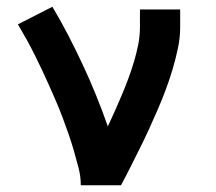

<svg xmlns="http://www.w3.org/2000/svg" viewBox="-20 -548 640 568"><path d="M219 0Q219 -26 212.5 -51Q206 -76 199 -100.5Q192 -125 183.5 -149.5Q175 -174 166 -198Q157 -222 147 -245.5Q137 -269 126.5 -292.5Q116 -316 105 -339.5Q94 -363 82.5 -386Q71 -409 58.5 -431.5Q46 -454 33 -476L135 -528Q160 -486 182.5 -442.5Q205 -399 225.5 -355Q246 -311 264.5 -265.5Q283 -220 299 -174Q310 -197 320.5 -221Q331 -245 341 -268.5Q351 -292 360 -316.5Q369 -341 376.5 -366Q384 -391 389 -416.5Q394 -442 394 -468V-520H513V-468Q513 -437 506.5 -406Q500 -375 491 -344.5Q482 -314 471 -284.5Q460 -255 447.5 -226Q435 -197 422 -168.5Q409 -140 395 -112Q381 -84 367 -56Q353 -28 338 0Z"/></svg>

Font: Iosevka Plex Etoile
Style: Bold
Weight: 700
Designer: Belleve Invis
Foundry: Belleve Invis
Version: Version 25.1.1; ttfautohint (v1.8.4)